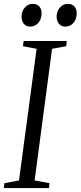

<svg xmlns="http://www.w3.org/2000/svg" viewBox="-24 -950 408 970"><path d="M-4.5 0 -2 -24.5 72 -38.5 161 -703.5 92 -716.5 95.5 -743H313.5L310.5 -716.5L239 -703.5L151 -38.5L226 -24.5L223.5 0ZM127.5 -815.5Q109 -815.5 96.8 -829.5Q84.5 -843.5 85 -867.5Q85 -893 101.2 -911.8Q117.5 -930.5 141.5 -930.5Q163 -930.5 174.8 -917Q186.5 -903.5 186 -884Q186 -853 169.5 -834.2Q153 -815.5 127.5 -815.5ZM305 -815.5Q286.5 -815.5 274.2 -829.5Q262 -843.5 262 -867.5Q262.5 -893 278.5 -911.8Q294.5 -930.5 318.5 -930.5Q340.5 -930.5 352 -917Q363.5 -903.5 363.5 -884Q363.5 -853 347 -834.2Q330.5 -815.5 305 -815.5Z"/></svg>

Font: Merriweather 96pt Light
Style: Italic
Weight: 300
Italic angle: -7.8°
Version: Version 2.101